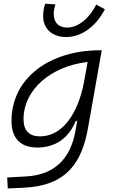

<svg xmlns="http://www.w3.org/2000/svg" viewBox="-20 -798 626 1052"><path d="M22.5 234.4 110.4 230.5C351.1 219.7 430.2 85 462.4 -98.1L537.6 -522.5H528.3C251.5 -522.5 43 -370.1 43 -135.3C43 -40.5 92.3 10.3 184.1 10.3C285.2 10.3 357.4 -42.5 395 -135.7H402.8L393.6 -82.5C372.6 39.6 306.2 159.7 120.1 168.9L19.5 174.3ZM460 -458.5 443.8 -367.7V-368.2L440.4 -348.6C406.2 -170.4 319.8 -50.8 199.2 -50.8C140.1 -50.8 108.9 -83 108.9 -144C108.9 -308.1 260.3 -435.5 460 -458.5ZM342.3 -595.2C422.9 -595.2 502 -647 554.7 -747.1L507.3 -772.9C470.2 -698.2 409.2 -647 348.6 -647C300.8 -647 274.4 -674.8 274.4 -721.2C274.4 -737.8 277.8 -755.9 284.2 -773.9L227.5 -777.8C219.7 -754.9 216.3 -731 216.3 -710.4C216.3 -641.1 264.6 -595.2 342.3 -595.2Z"/></svg>

Font: Cascadia Mono PL Light
Style: Italic
Weight: 300
Italic angle: -10°
Monospace: yes
Designer: Aaron Bell
Foundry: Saja Typeworks
Version: Version 2404.023